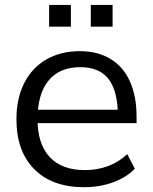

<svg xmlns="http://www.w3.org/2000/svg" viewBox="-20 -758 627 787"><path d="M47.4 -269.5Q47.4 -354.2 79.2 -417.3Q111.1 -480.3 169.9 -514.3Q228.8 -548.3 307.4 -548.3Q380 -548.3 432.6 -516.7Q485.1 -485.1 512.5 -424.5Q539.8 -363.9 539.8 -279.3V-253.4H115.1V-308.1H481.7L463.4 -281.1Q463 -384.3 425.4 -433.5Q387.8 -482.7 309 -482.7Q224.2 -482.7 179 -427.7Q133.8 -372.7 133.8 -268.9Q133.8 -168 183.7 -114.4Q233.5 -60.8 327.9 -60.8Q379 -60.8 423.1 -77.3Q467.2 -93.9 501.7 -126.1L532.6 -66.3Q498.4 -30.8 443.5 -10.7Q388.7 9.3 324.5 9.3Q194 9.3 120.7 -64.3Q47.4 -137.9 47.4 -269.5ZM352.2 -737.8H441.5V-648.7H352.2ZM181.3 -737.8H270.6V-648.7H181.3Z"/></svg>

Font: Min Sans VF VF
Style: Regular
Weight: 400
Designer: Jinseong-Kim, NotoSansCJK, Nunito
Foundry: Jinseong-Kim
Version: Version 1.420;Glyphs 3.1.2 (3151)